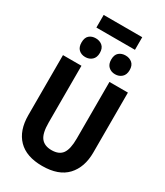

<svg xmlns="http://www.w3.org/2000/svg" viewBox="-262 -1193 1124 1306"><g transform="rotate(30 300.0 -539.5)"><path d="M451 -990V-1089H148V-990ZM255 -852Q255 -889 234 -907Q213 -925 182 -925Q151 -925 131 -907.5Q111 -890 111 -852Q111 -815 131 -796.5Q151 -778 182 -778Q213 -778 234 -797Q255 -816 255 -852ZM489 -852Q489 -889 468 -907Q447 -925 416 -925Q385 -925 364.5 -907.5Q344 -890 344 -852Q344 -816 364.5 -797Q385 -778 416 -778Q447 -778 468 -797Q489 -816 489 -852ZM555 -244V-714H410V-269Q410 -187 384.5 -151Q359 -115 300 -115Q244 -115 217 -149.5Q190 -184 190 -268V-714H45V-243Q45 -122 109.5 -56Q174 10 298 10Q427 10 491 -58.5Q555 -127 555 -244Z"/></g></svg>

Font: Noto Sans Mono UI
Style: Bold
Weight: 700
Designer: Monotype Design team
Foundry: Monotype Imaging Inc.
Version: 1.000